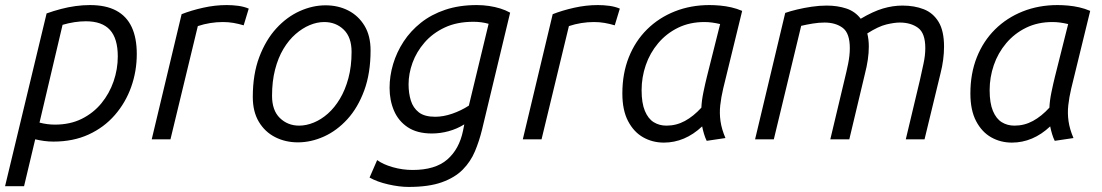

<svg xmlns="http://www.w3.org/2000/svg" viewBox="-42 -550 4351 758"><path d="M-22 185 142 -497Q170 -507 198.5 -514.5Q227 -522 256 -526Q285 -530 313 -530Q376 -530 417 -508Q458 -486 478 -443Q498 -400 498 -337Q498 -269 476 -207Q454 -145 411.5 -96Q369 -47 308 -19Q247 9 169 9Q150 9 132 6.5Q114 4 97 0L53 185ZM175 -58Q235 -58 281 -81Q327 -104 358.5 -142.5Q390 -181 406.5 -229Q423 -277 423 -327Q423 -398 392 -432Q361 -466 297 -466Q275 -466 252 -462.5Q229 -459 205 -452L114 -66Q129 -62 144.5 -60Q160 -58 175 -58Z M557 0 675 -494Q713 -509 760 -519.5Q807 -530 853 -530Q876 -530 898.5 -527Q921 -524 940 -516L920 -450Q900 -456 880 -459.5Q860 -463 838 -463Q813 -463 788 -459Q763 -455 739 -447L631 0Z M1134 12Q1085 12 1044.5 -8.5Q1004 -29 980 -69Q956 -109 956 -167Q956 -257 981.5 -324.5Q1007 -392 1048.5 -437.5Q1090 -483 1141 -506Q1192 -529 1243 -529Q1293 -529 1333 -508.5Q1373 -488 1397 -448.5Q1421 -409 1421 -351Q1421 -261 1396 -193Q1371 -125 1329.5 -79.5Q1288 -34 1237 -11Q1186 12 1134 12ZM1139 -54Q1167 -54 1196.5 -66Q1226 -78 1252.5 -101.5Q1279 -125 1300 -160Q1321 -195 1333.5 -241.5Q1346 -288 1346 -345Q1346 -403 1315 -433Q1284 -463 1238 -463Q1210 -463 1181 -451Q1152 -439 1125 -415.5Q1098 -392 1077 -357Q1056 -322 1044 -275.5Q1032 -229 1032 -172Q1032 -114 1063 -84Q1094 -54 1139 -54Z M1571 188Q1535 188 1491 178Q1447 168 1417 151L1447 82Q1470 99 1508.5 110Q1547 121 1587 121Q1676 121 1723.5 80Q1771 39 1786 -34L1791 -59Q1762 -41 1729 -32Q1696 -23 1663 -23Q1605 -23 1568 -47.5Q1531 -72 1513.5 -113Q1496 -154 1496 -203Q1496 -250 1510 -297Q1524 -344 1551.5 -386Q1579 -428 1620 -460.5Q1661 -493 1716 -511.5Q1771 -530 1840 -530Q1865 -530 1888.5 -526.5Q1912 -523 1933 -516.5Q1954 -510 1972 -500L1861 -38Q1850 7 1833 47.5Q1816 88 1785 119.5Q1754 151 1702.5 169.5Q1651 188 1571 188ZM1676 -89Q1708 -89 1743 -101Q1778 -113 1809 -133L1887 -456Q1873 -460 1858 -462Q1843 -464 1827 -464Q1762 -464 1714 -441.5Q1666 -419 1634 -382Q1602 -345 1586.5 -302Q1571 -259 1571 -217Q1571 -182 1580 -153Q1589 -124 1611.5 -106.5Q1634 -89 1676 -89Z M2022 0 2140 -494Q2178 -509 2225 -519.5Q2272 -530 2318 -530Q2341 -530 2363.5 -527Q2386 -524 2405 -516L2385 -450Q2365 -456 2345 -459.5Q2325 -463 2303 -463Q2278 -463 2253 -459Q2228 -455 2204 -447L2096 0Z M2579 13Q2534 13 2497 -8Q2460 -29 2437.5 -72Q2415 -115 2415 -181Q2415 -260 2440.5 -324Q2466 -388 2512.5 -434Q2559 -480 2622 -505Q2685 -530 2759 -530Q2779 -530 2801 -528Q2823 -526 2845 -521Q2867 -516 2888 -507L2813 -200Q2805 -166 2801.5 -134.5Q2798 -103 2802.5 -71.5Q2807 -40 2822 -5L2748 6Q2742 -6 2737.5 -21Q2733 -36 2730 -51Q2696 -19 2658 -3Q2620 13 2579 13ZM2589 -54Q2628 -54 2662 -72.5Q2696 -91 2727 -125Q2728 -152 2735 -186Q2742 -220 2749 -248L2801 -455Q2784 -459 2769 -461Q2754 -463 2739 -463Q2681 -463 2635 -440.5Q2589 -418 2556.5 -379.5Q2524 -341 2507.5 -293Q2491 -245 2491 -194Q2491 -143 2504 -112Q2517 -81 2539 -67.5Q2561 -54 2589 -54Z M2939 0 3058 -499Q3078 -506 3105 -512.5Q3132 -519 3162.5 -523.5Q3193 -528 3222 -528Q3264 -528 3299 -516.5Q3334 -505 3356 -476Q3405 -505 3444 -516.5Q3483 -528 3521 -528Q3568 -528 3605 -513.5Q3642 -499 3663.5 -463.5Q3685 -428 3685 -366Q3685 -341 3681.5 -314Q3678 -287 3671 -260L3608 0H3534L3590 -235Q3597 -267 3604 -299Q3611 -331 3611 -360Q3611 -419 3582.5 -440Q3554 -461 3510 -461Q3489 -461 3457.5 -453.5Q3426 -446 3382 -418Q3385 -406 3386.5 -393Q3388 -380 3388 -366Q3388 -341 3384 -314Q3380 -287 3373 -260L3311 0H3236L3292 -235Q3300 -267 3306.5 -299Q3313 -331 3313 -360Q3313 -419 3285 -440Q3257 -461 3213 -461Q3191 -461 3166.5 -457Q3142 -453 3121 -448L3013 0Z M3953 13Q3908 13 3871 -8Q3834 -29 3811.5 -72Q3789 -115 3789 -181Q3789 -260 3814.5 -324Q3840 -388 3886.5 -434Q3933 -480 3996 -505Q4059 -530 4133 -530Q4153 -530 4175 -528Q4197 -526 4219 -521Q4241 -516 4262 -507L4187 -200Q4179 -166 4175.5 -134.5Q4172 -103 4176.5 -71.5Q4181 -40 4196 -5L4122 6Q4116 -6 4111.5 -21Q4107 -36 4104 -51Q4070 -19 4032 -3Q3994 13 3953 13ZM3963 -54Q4002 -54 4036 -72.5Q4070 -91 4101 -125Q4102 -152 4109 -186Q4116 -220 4123 -248L4175 -455Q4158 -459 4143 -461Q4128 -463 4113 -463Q4055 -463 4009 -440.5Q3963 -418 3930.5 -379.5Q3898 -341 3881.5 -293Q3865 -245 3865 -194Q3865 -143 3878 -112Q3891 -81 3913 -67.5Q3935 -54 3963 -54Z"/></svg>

Font: Ubuntu Sans
Style: Italic
Weight: 400
Italic angle: -13.5°
Designer: Dalton Maag Ltd
Foundry: Dalton Maag Ltd
Version: Version 1.006